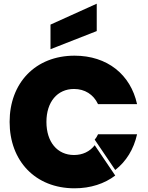

<svg xmlns="http://www.w3.org/2000/svg" viewBox="-20 -1013 798 1038"><path d="M253 -880V-747L503 -845V-993ZM492 -228C465 -193 426 -175 380 -175C290 -175 231 -245 231 -354C231 -462 290 -532 380 -532C438 -532 485 -503 510 -450H721C686 -610 560 -712 383 -712C171 -712 32 -564 32 -354C32 -143 171 5 383 5C470 5 545 -20 603 -64ZM603 -94C662 -140 703 -206 721 -287H510C505 -276 499 -266 492 -258Z"/></svg>

Font: Poppins STUK1
Style: Regular
Weight: 400
Designer: Jonny Pinhorn (original), Sammy Jo Hughes (modified version)
Foundry: Type Mafia
Version: Version 1.002;hotconv 1.0.109;makeotfexe 2.5.65596